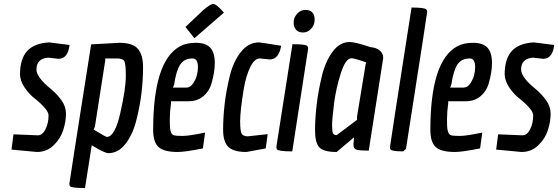

<svg xmlns="http://www.w3.org/2000/svg" viewBox="-20 -760 2817 969"><path d="M225 -178Q225 -207 154 -264Q127 -285 104.5 -318Q82 -351 81 -384Q81 -463 117 -502.5Q153 -542 228 -546L331 -533Q323 -465 277 -463L224 -469Q164 -465 164 -409Q164 -370 238 -310Q266 -287 289.5 -255Q313 -223 313 -185.5Q313 -148 299.5 -104.5Q286 -61 251 -27Q216 7 166 7L38 -5L48 -82L172 -77Q195 -78 210 -108.5Q225 -139 225 -178Z M334 180Q330 175 330 168Q330 161 440 -536L583 -544Q649 -544 675.5 -514Q702 -484 702 -420.5Q702 -357 694 -290Q686 -223 667.5 -151Q649 -79 612.5 -33Q576 13 527 13Q508 13 443 -27L409 189Q341 189 334 180ZM519 -69Q560 -69 587.5 -191Q615 -313 615 -375.5Q615 -438 607.5 -451.5Q600 -465 570 -465H511V-454L459 -121L453 -106Q514 -69 519 -69Z M877 7Q807 7 780 -18Q753 -43 753 -104Q753 -452 888 -526Q920 -544 969 -544Q1018 -544 1041 -519.5Q1064 -495 1064 -442Q1064 -394 1046 -334Q1034 -297 1004.5 -273Q975 -249 931 -249H843V-238Q837 -194 837 -160Q837 -126 838 -115.5Q839 -105 843 -93Q847 -81 857 -77.5Q867 -74 901 -74Q935 -74 1015 -91L1004 -11Q914 7 877 7ZM920 -318Q942 -318 956 -341Q979 -377 979 -421Q979 -465 952 -465Q909 -465 889 -433.5Q869 -402 859 -334L853 -318ZM1007 -710Q1042 -740 1056.5 -740Q1071 -740 1105 -702Q1108 -698 1110 -696L961 -567L916 -624Z M1342 -460 1292 -465Q1264 -465 1243 -421.5Q1222 -378 1211 -316Q1192 -201 1192 -148.5Q1192 -96 1200.5 -84Q1209 -72 1231 -72L1331 -83L1321 -11L1224 7Q1158 7 1132 -19Q1106 -45 1106 -105.5Q1106 -166 1113.5 -232.5Q1121 -299 1139 -374Q1157 -449 1195.5 -497.5Q1234 -546 1287 -546Q1294 -546 1399 -529Q1387 -460 1342 -460Z M1521 -710Q1568 -710 1568 -660Q1568 -634 1550.5 -615Q1533 -596 1509.5 -596Q1486 -596 1474 -610Q1462 -624 1462 -647.5Q1462 -671 1479.5 -690.5Q1497 -710 1521 -710ZM1535 -514 1455 4Q1386 4 1378 -6Q1375 -10 1375 -17Q1375 -24 1376 -27L1456 -537Q1523 -537 1531 -528Q1535 -523 1535 -514Z M1745 -548Q1772 -548 1850 -522Q1878 -520 1896 -505.5Q1914 -491 1914 -467Q1914 -466 1841 0Q1791 0 1777.5 -5Q1764 -10 1764 -29Q1764 -31 1764 -34L1767 -67L1679 7Q1612 7 1591 -17Q1570 -41 1570 -101.5Q1570 -162 1578 -230.5Q1586 -299 1604 -374.5Q1622 -450 1658.5 -499Q1695 -548 1745 -548ZM1754 -466Q1724 -466 1699.5 -388.5Q1675 -311 1665.5 -234.5Q1656 -158 1656 -127.5Q1656 -97 1660.5 -87.5Q1665 -78 1679 -78L1782 -155V-172L1825 -434L1828 -445Q1769 -466 1754 -466Z M1951 -6Q1948 -10 1948 -17Q1948 -24 2057 -722Q2124 -722 2132 -712Q2136 -706 2136 -701Q2136 -696 2116 -567.5Q2096 -439 2029 -9L2015 4Q1957 4 1951 -6Z M2276 7Q2206 7 2179 -18Q2152 -43 2152 -104Q2152 -452 2287 -526Q2319 -544 2368 -544Q2417 -544 2440 -519.5Q2463 -495 2463 -442Q2463 -394 2445 -334Q2433 -297 2403.5 -273Q2374 -249 2330 -249H2242V-238Q2236 -194 2236 -160Q2236 -126 2237 -115.5Q2238 -105 2242 -93Q2246 -81 2256 -77.5Q2266 -74 2300 -74Q2334 -74 2414 -91L2403 -11Q2313 7 2276 7ZM2319 -318Q2341 -318 2355 -341Q2378 -377 2378 -421Q2378 -465 2351 -465Q2308 -465 2288 -433.5Q2268 -402 2258 -334L2252 -318Z M2671 -178Q2671 -207 2600 -264Q2573 -285 2550.5 -318Q2528 -351 2527 -384Q2527 -463 2563 -502.5Q2599 -542 2674 -546L2777 -533Q2769 -465 2723 -463L2670 -469Q2610 -465 2610 -409Q2610 -370 2684 -310Q2712 -287 2735.5 -255Q2759 -223 2759 -185.5Q2759 -148 2745.5 -104.5Q2732 -61 2697 -27Q2662 7 2612 7L2484 -5L2494 -82L2618 -77Q2641 -78 2656 -108.5Q2671 -139 2671 -178Z"/></svg>

Font: Economica
Style: Bold Italic
Weight: 700
Designer: Vicente Lamonaca
Foundry: Vicente Lamonaca
Version: Version 1.100